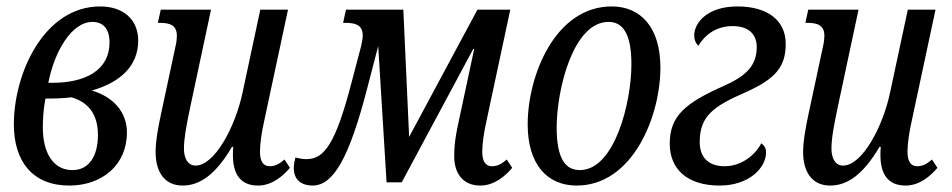

<svg xmlns="http://www.w3.org/2000/svg" viewBox="-20 -566 2955 596"><path d="M195 10C296 10 374 -53 374 -155C374 -217 333 -265 265 -285C353 -310 409 -361 409 -440C409 -506 362 -546 291 -546C117 -546 23 -339 23 -180C23 -64 82 10 195 10ZM267 -498C298 -498 320 -479 320 -435C320 -347 244 -309 143 -309H130C149 -406 202 -498 267 -498ZM205 -38C144 -38 113 -93 113 -170C113 -194 114 -222 121 -260C153 -260 179 -261 202 -264C249 -250 284 -217 284 -147C284 -84 258 -38 205 -38Z M547 10C601 10 650 -25 700 -110H704C703 -100 703 -92 703 -85C703 -26 726 10 781 10C824 10 858 -19 880 -45L863 -71C845 -55 832 -50 817 -50C796 -50 787 -67 787 -95C787 -119 792 -155 800 -190L874 -536H788L733 -279C711 -174 647 -52 587 -52C560 -52 551 -80 551 -104C551 -136 558 -174 570 -231L635 -536H479L470 -495H477C507 -495 529 -488 529 -455C529 -446 528 -436 525 -423L480 -213C472 -176 463 -129 463 -94C463 -36 488 10 547 10Z M950 10C1015 10 1064 -75 1121 -296L1154 -423L1180 0H1227L1449 -414H1452L1403 -185C1390 -126 1390 -98 1390 -80C1390 -33 1413 10 1471 10C1514 10 1548 -19 1570 -45L1553 -71C1535 -55 1522 -50 1507 -50C1486 -50 1477 -67 1477 -95C1477 -119 1482 -155 1490 -190L1564 -536H1462L1250 -141L1232 -536H1054L1045 -495H1053C1082 -495 1106 -489 1106 -456C1106 -447 1104 -436 1101 -423L1070 -305C1021 -118 986 -72 931 -72C920 -72 909 -74 897 -77C894 -66 892 -55 892 -44C892 -6 918 10 950 10Z M1770 10C1944 10 2030 -205 2030 -356C2030 -482 1968 -546 1879 -546C1703 -546 1618 -331 1618 -180C1618 -54 1680 10 1770 10ZM1780 -38C1736 -38 1708 -72 1708 -170C1708 -288 1759 -498 1869 -498C1912 -498 1940 -464 1940 -366C1940 -248 1888 -38 1780 -38Z M2214 10C2305 10 2358 -45 2358 -93C2358 -108 2350 -117 2343 -121C2324 -84 2281 -50 2229 -50C2176 -50 2152 -81 2152 -125C2152 -206 2195 -236 2293 -279C2388 -321 2419 -359 2419 -430C2419 -501 2365 -546 2269 -546C2172 -546 2135 -492 2135 -457C2135 -439 2142 -429 2148 -424C2166 -455 2201 -485 2254 -485C2307 -485 2329 -457 2329 -420C2329 -362 2296 -330 2226 -299C2107 -246 2059 -206 2059 -120C2059 -42 2112 10 2214 10Z M2557 10C2611 10 2660 -25 2710 -110H2714C2713 -100 2713 -92 2713 -85C2713 -26 2736 10 2791 10C2834 10 2868 -19 2890 -45L2873 -71C2855 -55 2842 -50 2827 -50C2806 -50 2797 -67 2797 -95C2797 -119 2802 -155 2810 -190L2884 -536H2798L2743 -279C2721 -174 2657 -52 2597 -52C2570 -52 2561 -80 2561 -104C2561 -136 2568 -174 2580 -231L2645 -536H2489L2480 -495H2487C2517 -495 2539 -488 2539 -455C2539 -446 2538 -436 2535 -423L2490 -213C2482 -176 2473 -129 2473 -94C2473 -36 2498 10 2557 10Z"/></svg>

Font: Noto Serif ExtraCondensed
Style: Italic
Weight: 400
Width: 2
Italic angle: -12°
Designer: Monotype Design Team
Foundry: Monotype Imaging Inc.
Version: Version 2.014